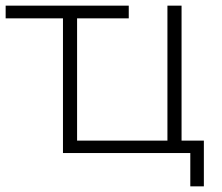

<svg xmlns="http://www.w3.org/2000/svg" viewBox="-20 -542 786 680"><path d="M203 0V-477H0V-522H436V-477H253V-44H573V-522H623V-44H702V118H654V0Z"/></svg>

Font: Montserrat Light
Style: Regular
Weight: 300
Designer: Julieta Ulanovsky
Foundry: Julieta Ulanovsky
Version: Version 9.000; ttfautohint (v1.8.4.7-5d5b)